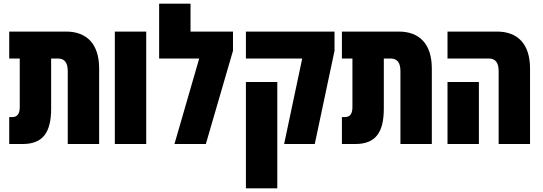

<svg xmlns="http://www.w3.org/2000/svg" viewBox="-20 -780 2941 1040"><path d="M30 0H103C212 0 257 -62 257 -192V-463H294C330 -463 347 -440 347 -395V0H517V-409C517 -544 448 -609 338 -609H30V-463H87V-200C87 -164 74 -146 47 -146H30Z M602 0H772V-609H602Z M1012 -609V-760H842V-463H1059L925 0H1095L1242 -505V-609Z M1519 0H1685L1792 -505V-609H1312V-463H1617ZM1312 240H1482V-336H1312Z M1832 0H1905C2014 0 2059 -62 2059 -192V-463H2096C2132 -463 2149 -440 2149 -395V0H2319V-409C2319 -544 2250 -609 2140 -609H1832V-463H1889V-200C1889 -164 1876 -146 1849 -146H1832Z M2681 0H2851V-409C2851 -544 2782 -609 2672 -609H2404V-463H2628C2664 -463 2681 -440 2681 -395ZM2404 0H2574V-336H2404Z"/></svg>

Font: Noto Sans Hebrew ExtraCondensed Black
Style: Regular
Weight: 900
Width: 2
Designer: Monotype Design Team
Foundry: Monotype Imaging Inc.
Version: Version 2.004